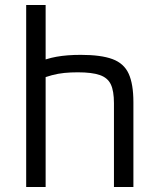

<svg xmlns="http://www.w3.org/2000/svg" viewBox="-20 -750 640 770"><path d="M437 -336Q437 -385 424.5 -411.5Q412 -438 380.5 -449Q349 -460 292 -460Q263 -460 238 -457.5Q213 -455 188.5 -448.5Q164 -442 133 -430L125 -497Q165 -515 207 -522.5Q249 -530 304 -530Q385 -530 431 -513Q477 -496 496 -454.5Q515 -413 515 -340V0H437ZM85 0V-730H163V0Z"/></svg>

Font: M PLUS Code Latin Expanded
Style: Regular
Weight: 400
Width: 7
Designer: Coji Morishita
Foundry: UNDERFOREST DESIGN
Version: Version 1.002; ttfautohint (v1.8.3)